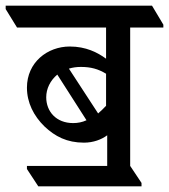

<svg xmlns="http://www.w3.org/2000/svg" viewBox="-64 -644 596 677"><path d="M71 13H435V1L395 -59V-547H512V-557L472 -624H-44V-612L-4 -547H310V-437C280 -459 239 -480 182 -480C103 -480 31 -424 31 -335C31 -282 55 -235 93 -198C130 -163 172 -141 232 -141C265 -141 294 -152 314 -167V-59H31V-48ZM221 -408C256 -408 282 -401 310 -384V-271C301 -261 291 -252 282 -244L179 -402C192 -406 206 -408 221 -408ZM99 -301C99 -331 113 -360 138 -381L241 -220C226 -213 210 -210 194 -210C134 -210 99 -251 99 -301Z"/></svg>

Font: Noto Serif Devanagari SemiCondensed Medium
Style: Regular
Weight: 500
Width: 4
Designer: Universal Thirst, Indian Type Foundry and the Monotype Design Team
Foundry: Monotype Imaging Inc.
Version: Version 2.004